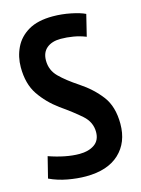

<svg xmlns="http://www.w3.org/2000/svg" viewBox="-111 -774 620 847"><g transform="rotate(-15 199.0 -350.0)"><path d="M361 -682 337 -584Q310 -595 280.5 -600Q251 -605 223 -605Q183 -605 159.5 -585.5Q136 -566 136 -529Q136 -485 167 -454Q198 -423 251 -388Q307 -351 344 -302.5Q381 -254 381 -175Q381 -90 327.5 -40Q274 10 175 10Q136 10 92 2Q48 -6 10 -24L34 -120Q71 -107 106.5 -100Q142 -93 173 -93Q215 -93 241.5 -111.5Q268 -130 268 -168Q268 -213 232 -245Q196 -277 140 -316Q88 -354 54.5 -403.5Q21 -453 21 -529Q21 -577 41 -618.5Q61 -660 103.5 -685Q146 -710 215 -710Q256 -710 297.5 -701.5Q339 -693 361 -682Z"/></g></svg>

Font: Georama Condensed SemiBold
Style: Regular
Weight: 600
Width: 3
Designer: Jean-Baptiste Levee
Foundry: Production Type
Version: Version 1.000